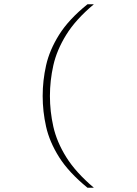

<svg xmlns="http://www.w3.org/2000/svg" viewBox="-20 -770 640 900"><path d="M390 110Q302 38 257 -33.5Q212 -105 196 -176.5Q180 -248 180 -320Q180 -392 196 -463.5Q212 -535 257 -607Q302 -679 390 -750H420Q335 -679 290.5 -607Q246 -535 230 -463.5Q214 -392 214 -320Q214 -248 230 -176.5Q246 -105 290.5 -33.5Q335 38 420 110Z"/></svg>

Font: Geist Mono Thin
Style: Regular
Weight: 100
Monospace: yes
Designer: Basement.studio, Andrés Briganti, Mateo Zaragoza
Foundry: Basement.studio, Vercel, Andrés Briganti, Guido Ferreyra, Mateo Zaragoza
Version: Version 1.500; ttfautohint (v1.8.4.7-5d5b)